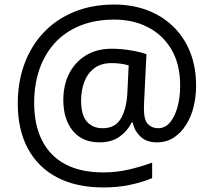

<svg xmlns="http://www.w3.org/2000/svg" viewBox="-20 -734 939 843"><path d="M841 -357Q841 -311 830.5 -267Q820 -223 798 -187.5Q776 -152 744 -130.5Q712 -109 668 -109Q622 -109 595.5 -135.5Q569 -162 563 -196H558Q540 -159 505 -134Q470 -109 417 -109Q341 -109 299.5 -160Q258 -211 258 -295Q258 -361 284 -411.5Q310 -462 357.5 -491Q405 -520 470 -520Q514 -520 556.5 -512.5Q599 -505 623 -496L613 -293Q612 -275 612 -267.5Q612 -260 612 -257Q612 -205 630.5 -188Q649 -171 674 -171Q705 -171 726.5 -196.5Q748 -222 759.5 -264.5Q771 -307 771 -358Q771 -451 733.5 -515.5Q696 -580 630.5 -614Q565 -648 482 -648Q397 -648 331 -621Q265 -594 220.5 -545Q176 -496 153 -429.5Q130 -363 130 -283Q130 -185 165 -116.5Q200 -48 267.5 -12.5Q335 23 433 23Q494 23 549.5 9.5Q605 -4 648 -20V48Q605 66 551.5 77.5Q498 89 433 89Q315 89 231 45Q147 1 102.5 -81.5Q58 -164 58 -280Q58 -373 87 -452.5Q116 -532 171 -590.5Q226 -649 304.5 -681.5Q383 -714 482 -714Q560 -714 625.5 -689.5Q691 -665 739.5 -618.5Q788 -572 814.5 -506Q841 -440 841 -357ZM336 -293Q336 -229 361.5 -200Q387 -171 430 -171Q486 -171 510.5 -213Q535 -255 539 -322L545 -447Q532 -451 512 -454Q492 -457 471 -457Q422 -457 392 -433Q362 -409 349 -371.5Q336 -334 336 -293Z"/></svg>

Font: ugurmukhi85
Style: Book
Weight: 400
Designer: Jelle Bosma - Monotype Design Team
Foundry: Monotype Imaging Inc.
Version: Version 2.003